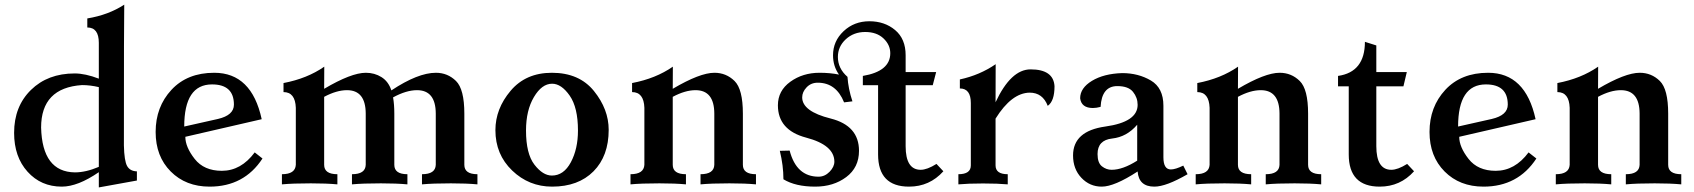

<svg xmlns="http://www.w3.org/2000/svg" viewBox="-20 -797 7325 830"><path d="M303.7 -51.8Q351.1 -51.8 407.2 -75.7V-420.4Q370.1 -429.2 334.5 -429.2Q157.7 -417.5 157.7 -245.6Q162.6 -53.7 303.7 -51.8ZM407.2 13.2V-52.7Q316.4 9.8 247.1 9.8Q157.2 9.8 99.1 -54.7Q41 -119.1 41 -222.7Q41 -336.9 113.8 -408.2Q186.5 -479.5 302.7 -479.5Q348.6 -479.5 407.2 -457V-611.8Q407.2 -678.2 357.4 -678.2V-717.3Q449.2 -732.4 517.1 -776.9Q515.6 -723.6 515.6 -168.5Q517.1 -101.6 529.5 -79.3Q542 -57.1 571.8 -56.2V-16.6Z M886.2 9.8Q783.2 9.8 718 -55.7Q652.8 -121.1 652.8 -226.6Q652.8 -335 721.2 -408.7Q789.6 -482.4 906.2 -482.4Q1067.9 -482.4 1111.3 -281.7L781.2 -205.6Q781.2 -161.6 821.5 -110.1Q861.8 -58.6 939 -58.6Q1022 -58.6 1081.1 -138.2L1114.7 -111.8Q1035.2 9.8 886.2 9.8ZM776.4 -250 921.9 -282.7Q991.2 -298.8 991.2 -344.7Q991.2 -432.1 896.5 -432.1Q776.4 -432.1 776.4 -250Z M2043.9 0Q1997.6 -4.4 1929.2 -4.4Q1850.1 -4.4 1804.2 0V-43.9Q1862.3 -43.9 1863.8 -84.5V-306.2Q1863.3 -407.2 1782.7 -407.2Q1736.3 -407.2 1679.2 -376Q1684.6 -345.7 1684.6 -305.7V-84.5Q1684.6 -43.9 1741.2 -43.9V0Q1694.8 -4.4 1626.5 -4.4Q1547.4 -4.4 1501.5 0V-43.9Q1559.6 -43.9 1561 -84.5V-306.2Q1560.5 -407.2 1480 -407.2Q1435.1 -407.2 1381.3 -378.4V-84.5Q1381.3 -43.9 1438.5 -43.9V0Q1392.1 -4.4 1323.7 -4.4Q1244.6 -4.4 1198.7 0V-43.9Q1256.3 -43.9 1258.8 -84.5V-331.1Q1256.3 -398.9 1205.6 -398.9V-438Q1308.1 -457.5 1381.8 -508.8L1381.3 -413.1Q1498.5 -482.4 1561.5 -482.4Q1599.1 -482.4 1629.2 -463.6Q1659.2 -444.8 1671.9 -406.2Q1786.6 -482.4 1864.3 -482.4Q1915 -482.4 1951.2 -447Q1987.3 -411.6 1987.3 -305.7V-84.5Q1987.3 -43.9 2043.9 -43.9Z M2366.7 9.8Q2266.6 9.8 2194.1 -59.8Q2121.6 -129.4 2121.6 -234.4Q2121.6 -326.7 2187.3 -404.5Q2252.9 -482.4 2365.7 -482.4Q2483.9 -482.4 2547.6 -403.6Q2611.3 -324.7 2611.3 -235.8Q2611.3 -122.6 2545.7 -56.4Q2480 9.8 2366.7 9.8ZM2365.7 -38.1Q2417 -38.1 2447.8 -95.7Q2478.5 -153.3 2478.5 -232.9Q2478.5 -332.5 2442.6 -383.8Q2406.7 -435.1 2366.7 -435.1Q2322.3 -435.1 2288.1 -377.4Q2253.9 -319.8 2253.9 -232.9Q2253.9 -132.3 2290.3 -85.2Q2326.7 -38.1 2365.7 -38.1Z M3248 0Q3201.7 -4.4 3133.3 -4.4Q3054.2 -4.4 3008.3 0V-43.9Q3066.4 -43.9 3067.9 -84.5V-306.2Q3067.4 -407.2 2986.8 -407.2Q2941.9 -407.2 2888.2 -378.4V-84.5Q2888.2 -43.9 2945.3 -43.9V0Q2898.9 -4.4 2830.6 -4.4Q2751.5 -4.4 2705.6 0V-43.9Q2763.2 -43.9 2765.6 -84.5V-331.1Q2763.2 -398.9 2712.4 -398.9V-438Q2814.9 -457.5 2888.7 -508.8L2888.2 -413.1Q3005.4 -482.4 3068.4 -482.4Q3119.1 -482.4 3155.3 -447Q3191.4 -411.6 3191.4 -305.7V-84.5Q3191.4 -43.9 3248 -43.9Z M3909.7 9.8Q3775.9 9.8 3775.9 -129.4V-428.7H3710V-468.8Q3828.6 -488.8 3828.6 -566.9Q3828.6 -603 3799.3 -630.9Q3770 -658.7 3720.2 -658.7Q3670.4 -658.7 3636.2 -627.2Q3602.1 -595.7 3602.1 -550.8Q3602.1 -501 3643.6 -464.8Q3647 -413.1 3665 -358.9L3628.9 -354.5Q3594.7 -439.5 3515.1 -439.5Q3485.8 -439.5 3466.8 -419.4Q3447.8 -399.4 3447.8 -376Q3447.8 -315.4 3570.6 -284.7Q3693.4 -253.9 3693.4 -145Q3693.4 -72.8 3638.2 -31.5Q3583 9.8 3503.9 9.8Q3418.9 9.8 3366.7 -22Q3366.7 -81.1 3351.1 -145L3393.6 -146Q3422.9 -33.2 3518.6 -33.2Q3545.4 -33.2 3566.2 -54.4Q3586.9 -75.7 3586.9 -98.1Q3586.9 -169.9 3464.8 -202.1Q3342.8 -234.4 3342.8 -341.8Q3342.8 -404.8 3396.5 -443.6Q3450.2 -482.4 3522.9 -482.4Q3568.4 -482.4 3606.9 -474.6Q3581.1 -510.7 3581.1 -558.1Q3581.1 -619.1 3626.7 -662.1Q3672.4 -705.1 3738.3 -705.1Q3804.2 -705.1 3849.6 -667Q3895 -628.9 3895 -558.1V-485.4H4026.9L4012.2 -428.7H3895V-165Q3895 -63 3960 -63Q3987.8 -63 4028.3 -88.4L4058.1 -56.6Q3998.5 9.8 3909.7 9.8Z M4336.4 0Q4293.5 -3.9 4229.5 -3.9Q4165.5 -3.9 4123 0V-43.9Q4176.8 -43.9 4176.8 -82V-351.6Q4176.8 -414.6 4129.4 -414.6V-453.6Q4215.3 -472.2 4284.2 -519.5L4283.7 -355Q4350.1 -497.1 4435.1 -497.1Q4534.2 -497.1 4538.6 -424.3Q4538.6 -359.9 4509.3 -339.4Q4487.3 -396.5 4431.2 -396.5Q4353 -395.5 4283.7 -284.2V-82Q4283.7 -43.9 4336.4 -43.9Z M4970.2 9.8Q4902.8 9.8 4897.9 -55.7Q4797.4 9.8 4742.7 9.8Q4690.9 9.8 4654.8 -28.3Q4618.7 -66.4 4618.7 -125Q4618.7 -230.5 4758.3 -250Q4897.9 -269.5 4897.9 -343.8Q4897.9 -375 4877.9 -399.9Q4857.9 -424.8 4810.1 -424.8Q4742.7 -424.8 4737.8 -335Q4719.7 -330.1 4704.6 -330.1Q4654.8 -330.1 4649.4 -372.1Q4649.4 -416.5 4700.4 -447.5Q4751.5 -478.5 4831.1 -481Q4900.9 -481 4955.1 -449Q5009.3 -417 5009.3 -339.8V-117.2Q5009.3 -64.5 5041.5 -64.5Q5061 -64.5 5095.2 -81.1L5113.8 -43.9Q5021 9.8 4970.2 9.8ZM4785.6 -63Q4833.5 -63 4896 -102.5V-257.8Q4851.1 -205.1 4787.8 -198.2Q4724.6 -191.4 4724.6 -130.9Q4724.6 -92.8 4743.7 -77.9Q4762.7 -63 4785.6 -63Z M5691.4 0Q5645 -4.4 5576.7 -4.4Q5497.6 -4.4 5451.7 0V-43.9Q5509.8 -43.9 5511.2 -84.5V-306.2Q5510.7 -407.2 5430.2 -407.2Q5385.3 -407.2 5331.5 -378.4V-84.5Q5331.5 -43.9 5388.7 -43.9V0Q5342.3 -4.4 5273.9 -4.4Q5194.8 -4.4 5148.9 0V-43.9Q5206.5 -43.9 5209 -84.5V-331.1Q5206.5 -398.9 5155.8 -398.9V-438Q5258.3 -457.5 5332 -508.8L5331.5 -413.1Q5448.7 -482.4 5511.7 -482.4Q5562.5 -482.4 5598.6 -447Q5634.8 -411.6 5634.8 -305.7V-84.5Q5634.8 -43.9 5691.4 -43.9Z M5944.3 9.8Q5810.5 9.8 5810.5 -129.4V-423.8H5764.2V-468.8Q5880.4 -485.4 5880.4 -616.2L5929.7 -600.6V-485.4H6061.5L6046.9 -423.8H5929.7V-165Q5929.7 -63 5994.6 -63Q6022.5 -63 6063 -88.4L6092.8 -56.6Q6033.2 9.8 5944.3 9.8Z M6393.1 9.8Q6290 9.8 6224.9 -55.7Q6159.7 -121.1 6159.7 -226.6Q6159.7 -335 6228 -408.7Q6296.4 -482.4 6413.1 -482.4Q6574.7 -482.4 6618.2 -281.7L6288.1 -205.6Q6288.1 -161.6 6328.4 -110.1Q6368.7 -58.6 6445.8 -58.6Q6528.8 -58.6 6587.9 -138.2L6621.6 -111.8Q6542 9.8 6393.1 9.8ZM6283.2 -250 6428.7 -282.7Q6498 -298.8 6498 -344.7Q6498 -432.1 6403.3 -432.1Q6283.2 -432.1 6283.2 -250Z M7248 0Q7201.7 -4.4 7133.3 -4.4Q7054.2 -4.4 7008.3 0V-43.9Q7066.4 -43.9 7067.9 -84.5V-306.2Q7067.4 -407.2 6986.8 -407.2Q6941.9 -407.2 6888.2 -378.4V-84.5Q6888.2 -43.9 6945.3 -43.9V0Q6898.9 -4.4 6830.6 -4.4Q6751.5 -4.4 6705.6 0V-43.9Q6763.2 -43.9 6765.6 -84.5V-331.1Q6763.2 -398.9 6712.4 -398.9V-438Q6814.9 -457.5 6888.7 -508.8L6888.2 -413.1Q7005.4 -482.4 7068.4 -482.4Q7119.1 -482.4 7155.3 -447Q7191.4 -411.6 7191.4 -305.7V-84.5Q7191.4 -43.9 7248 -43.9Z"/></svg>

Font: Kelvinch
Style: Bold
Weight: 700
Designer: Paul James Miller
Foundry: High-Logic / Made with FontCreator
Version: Version 3.501;March 28, 2021;FontCreator 13.0.0.2683 64-bit